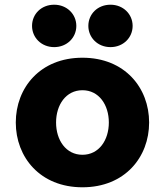

<svg xmlns="http://www.w3.org/2000/svg" viewBox="-20 -785 700 815"><path d="M449 -585C503 -585 543 -625 543 -675C543 -725 503 -765 449 -765C394 -765 355 -725 355 -675C355 -626 394 -585 449 -585ZM210 -585C264 -585 304 -625 304 -675C304 -725 264 -765 210 -765C155 -765 116 -725 116 -675C116 -626 155 -585 210 -585ZM330 10C510 10 613 -118 613 -265C613 -412 510 -540 330 -540C150 -540 47 -412 47 -265C47 -118 150 10 330 10ZM330 -128C260 -128 218 -190 218 -265C218 -340 260 -402 330 -402C400 -402 442 -340 442 -265C442 -190 400 -128 330 -128Z"/></svg>

Font: Be Vietnam Pro ExtraBold
Style: Regular
Weight: 800
Designer: Lam Bao, Tony Le, Vietanh Nguyen
Foundry: Yellow Type Foundry
Version: Version 1.002